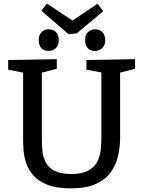

<svg xmlns="http://www.w3.org/2000/svg" viewBox="-20 -1025 787 1055"><path d="M455 -695 722 -700V-647L640 -626V-268Q640 -215 628 -165.5Q616 -116 587 -76.5Q558 -37 505 -13.5Q452 10 370 10Q291 10 241.5 -9.5Q192 -29 164 -60.5Q136 -92 124 -128.5Q112 -165 109.5 -198.5Q107 -232 107 -256V-626L25 -642V-695L292 -700V-647L210 -626V-256Q210 -224 213.5 -191.5Q217 -159 232.5 -131Q248 -103 280.5 -86Q313 -69 371 -69Q430 -69 464 -87Q498 -105 513.5 -134.5Q529 -164 533 -198.5Q537 -233 537 -268V-627L455 -642ZM517 -1005 547 -963 402 -842 357 -837 207 -966 238 -1005 378 -912ZM502 -745Q476 -745 462 -760.5Q448 -776 448 -804Q447 -832 463 -848Q479 -864 502 -864Q528 -864 543 -848Q558 -832 558 -804Q558 -776 541.5 -760.5Q525 -745 502 -745ZM247 -745Q221 -745 207 -760.5Q193 -776 193 -804Q192 -832 208 -848Q224 -864 247 -864Q273 -864 288 -848Q303 -832 303 -804Q303 -776 286.5 -760.5Q270 -745 247 -745Z"/></svg>

Font: Bitter Medium
Style: Regular
Weight: 500
Designer: Sol Matas, and Bitter project Authors
Foundry: Sol Matas
Version: Version 2.001